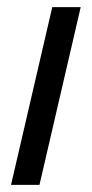

<svg xmlns="http://www.w3.org/2000/svg" viewBox="-20 -520 258 540"><path d="M207 -500 91 0H11L127 -500Z"/></svg>

Font: Prodigy Sans
Style: Italic
Weight: 400
Italic angle: -13°
Designer: Wei Huang
Foundry: Wei Huang
Version: Version 1.003; ttfautohint (v1.8.3)